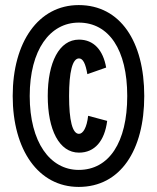

<svg xmlns="http://www.w3.org/2000/svg" viewBox="-20 -728 618 756"><path d="M290 -59C177 -59 97 -168 97 -350C97 -532 177 -639 290 -639C409 -639 481 -532 481 -350C481 -167 409 -59 290 -59ZM30 -350C30 -138 131 8 290 8C454 8 548 -136 548 -350C548 -564 454 -708 290 -708C131 -708 30 -562 30 -350ZM168 -350C168 -217 213 -127 291 -127C353 -127 392 -173 402 -252L327 -272C322 -226 307 -201 291 -201C265 -201 252 -254 252 -350C252 -444 265 -498 291 -498C307 -498 317 -477 324 -436L398 -462C386 -531 349 -572 291 -572C213 -572 168 -482 168 -350Z"/></svg>

Font: Jakob Semi-Condensed
Style: Regular
Weight: 400
Width: 4
Designer: Alan Madić
Foundry: X Cicéro
Version: Version 1.000;Glyphs 3.1.2 (3151)